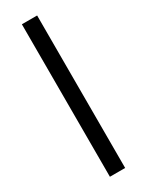

<svg xmlns="http://www.w3.org/2000/svg" viewBox="-197 -774 619 807"><g transform="rotate(-30 112.0 -370.0)"><path d="M75 -740H149V0H75Z"/></g></svg>

Font: IBM Plex Sans Arabic
Style: Regular
Weight: 400
Designer: Mike Abbink, Paul van der Laan, Pieter van Rosmalen, Wael Morcos, Khajak Apelian
Foundry: Bold Monday
Version: Version 1.005